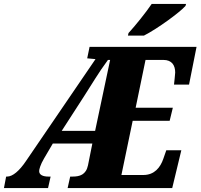

<svg xmlns="http://www.w3.org/2000/svg" viewBox="-47 -951 1014 971"><path d="M600 -771H681C750 -806 863 -889 891 -921L894 -931H720C691 -888 638 -822 603 -784ZM-27 0H196L209 -58H198C171 -58 151 -66 151 -86C151 -94 157 -118 176 -150L220 -225H420L398 -115C388 -67 356 -58 320 -58H308L295 0H824L870 -191H794L779 -148C764 -104 734 -66 678 -66H567L624 -340H811L827 -406H639L689 -648H779C823 -648 839 -620 839 -584C839 -577 834 -532 833 -523H909L947 -714H406L394 -656L436 -652L84 -136C51 -87 17 -58 -11 -58H-16ZM265 -289 378 -464C419 -527 448 -579 499 -648H510L434 -289Z"/></svg>

Font: Noto Serif Condensed Black
Style: Italic
Weight: 900
Width: 3
Italic angle: -12°
Designer: Monotype Design Team
Foundry: Monotype Imaging Inc.
Version: Version 2.013